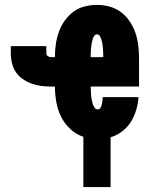

<svg xmlns="http://www.w3.org/2000/svg" viewBox="-20 -558 640 783"><path d="M320 205V0H321Q321 0 321 0Q321 0 320 0Q290 -10 266.5 -32Q243 -54 229 -82.5Q215 -111 209.5 -142.5Q204 -174 204 -205H188Q168 -205 148 -207.5Q128 -210 109 -217Q90 -224 73 -235.5Q56 -247 45 -263.5Q34 -280 29 -300Q24 -320 24 -340V-370H169V-340Q169 -333 175 -329Q181 -325 188 -325H204Q204 -351 207.5 -376.5Q211 -402 219.5 -426.5Q228 -451 243 -472.5Q258 -494 278.5 -509.5Q299 -525 324.5 -531.5Q350 -538 375 -538Q402 -538 427.5 -531Q453 -524 474 -508Q495 -492 509.5 -470Q524 -448 532.5 -423Q541 -398 544 -372Q547 -346 547 -320V-205H350Q350 -196 350.5 -187.5Q351 -179 351.5 -170.5Q352 -162 353.5 -153.5Q355 -145 357.5 -136.5Q360 -128 365 -120Q370 -112 379 -112Q386 -112 390 -119Q394 -126 395.5 -133Q397 -140 398 -147.5Q399 -155 399 -162H545Q543 -136 535.5 -110Q528 -84 514 -61.5Q500 -39 478.5 -22.5Q457 -6 431 2V205ZM350 -325H401Q401 -331 401 -337.5Q401 -344 400.5 -350.5Q400 -357 399.5 -363.5Q399 -370 398 -376Q397 -382 395.5 -388.5Q394 -395 392 -401Q390 -407 386 -412.5Q382 -418 375 -418Q369 -418 365 -412.5Q361 -407 359 -401Q357 -395 355.5 -388.5Q354 -382 353 -376Q352 -370 351.5 -363.5Q351 -357 350.5 -350.5Q350 -344 350 -337.5Q350 -331 350 -325Z"/></svg>

Font: Iosevka Curly Slab HvEx
Style: Regular
Weight: 900
Width: 7
Monospace: yes
Designer: Belleve Invis
Foundry: Belleve Invis
Version: Version 11.1.0; ttfautohint (v1.8.3)